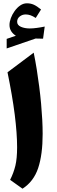

<svg xmlns="http://www.w3.org/2000/svg" viewBox="-20 -1128 343 1156"><path d="M182.9 -810.9 25.2 -692.7Q39.6 -622.6 50.5 -558.8Q61.5 -495.1 68.7 -438.3Q75.8 -381.5 79.4 -332.3Q83 -283 83 -241.5Q83 -173.2 72.4 -129.7Q61.8 -86.3 40.9 -45.1L115.6 8.1Q182.9 -35.3 209.9 -116.4Q236.8 -197.4 236.8 -321.8Q236.8 -361.3 234.4 -407.6Q231.9 -453.9 227.4 -504.3Q222.8 -554.7 216.1 -606.9Q209.5 -659 201.2 -710.7Q192.9 -762.4 182.9 -810.9ZM83.2 -996.9Q83.2 -1016.3 98.6 -1028.6Q114.1 -1041 134.6 -1041Q149.3 -1041 163.4 -1036.1Q177.6 -1031.1 195.1 -1019.9L227.1 -1070.8Q202.1 -1091.3 183.4 -1099.7Q164.7 -1108.1 141.9 -1108.1Q120.6 -1108.1 101.6 -1095Q82.7 -1081.9 68.1 -1061.5Q53.5 -1041.2 45.3 -1018.9Q37.1 -996.6 37.1 -977.7Q37.1 -956.7 47.3 -940.3Q57.5 -924 75.5 -912.9L20.2 -893.9V-836.3L194.3 -896L239.3 -895L249.2 -968.1Q226.2 -963.2 202.2 -960Q178.2 -956.7 159.3 -956.7Q128.7 -956.7 106 -966.6Q83.2 -976.6 83.2 -996.9Z"/></svg>

Font: Pinar FD VF
Style: Regular
Weight: 300
Designer: Amin Abedi
Version: Version 2.000